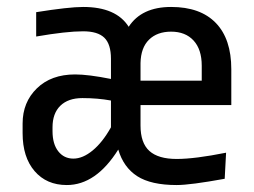

<svg xmlns="http://www.w3.org/2000/svg" viewBox="-20 -520 730 552"><path d="M645 -321V-218H384V-159Q384 -109 409.5 -86Q435 -63 488 -63Q540 -63 630 -81L626 -6Q527 12 488 12Q414 12 374.5 -13.5Q335 -39 320 -90Q256 12 172 12Q114 12 79.5 -28Q45 -68 45 -137V-165Q45 -226 86 -266Q127 -306 196 -306Q234 -306 299 -293V-351Q299 -393 280 -411.5Q261 -430 219 -430Q171 -430 84 -415V-485Q178 -500 219 -500Q314 -500 350 -443Q387 -500 472 -500Q556 -500 600.5 -454Q645 -408 645 -321ZM384 -339V-288H560V-331Q560 -378 536.5 -403.5Q513 -429 472 -429Q432 -429 408.5 -406Q385 -383 384 -339ZM131 -154V-143Q131 -106 147.5 -85Q164 -64 191 -64Q218 -64 246.5 -87.5Q275 -111 299 -154V-231Q261 -238 217 -238Q176 -238 153.5 -216Q131 -194 131 -154Z"/></svg>

Font: Ropa Sans
Style: Regular
Weight: 400
Designer: Botio Nikoltchev
Foundry: Botio Nikoltchev
Version: Version 1.100